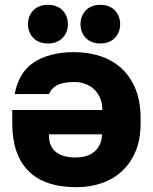

<svg xmlns="http://www.w3.org/2000/svg" viewBox="-20 -758 630 791"><path d="M285.3 -543.2Q234.2 -543.2 192.1 -532.3Q150 -521.5 118.7 -500.5Q87.3 -479.5 67.9 -446.6Q48.4 -413.6 40.5 -370.5H182.3Q190 -393 215 -406.6Q239.9 -420.2 285.4 -420.2Q308.5 -420.2 328.6 -413.3Q348.7 -406.5 364.9 -392.6Q381 -378.7 391.1 -357.3Q401.2 -335.9 401.8 -304.8H30.5V-249.5Q30.5 -121.4 96.7 -54.1Q162.8 13.2 295.6 13.2Q351.1 13.2 399.5 -3.7Q447.8 -20.5 483.2 -53.6Q518.5 -86.6 538.9 -135.2Q559.3 -183.8 559.3 -249.9V-269.9Q559.3 -339 538.7 -390.3Q518.1 -441.7 481.3 -475.7Q444.5 -509.7 394.4 -526.4Q344.2 -543.2 285.3 -543.2ZM400.2 -204.5Q399.5 -178.3 390.1 -160.3Q380.6 -142.2 365.5 -130.5Q350.3 -118.8 330.8 -114Q311.2 -109.2 290.1 -109.2Q267.8 -109.2 248 -114Q228.2 -118.8 213.2 -129.6Q198.2 -140.3 189.6 -158.3Q181 -176.3 181.7 -204.5ZM177.5 -578.8Q195.9 -578.8 211.3 -584.6Q226.8 -590.4 237.2 -601.1Q247.7 -611.7 253.7 -626.2Q259.7 -640.6 259.7 -658.5Q259.7 -676.4 253.7 -690.8Q247.7 -705.3 237.2 -716Q226.8 -726.6 211.3 -732.4Q195.8 -738.2 177.5 -738.2Q159.1 -738.2 143.7 -732.4Q128.2 -726.6 117.8 -716Q107.3 -705.3 101.3 -690.8Q95.3 -676.4 95.3 -658.5Q95.3 -640.6 101.3 -626.2Q107.3 -611.7 117.8 -601.1Q128.2 -590.4 143.7 -584.6Q159.2 -578.8 177.5 -578.8ZM393.1 -578.8Q411.2 -578.8 426.7 -584.6Q442.1 -590.4 452.6 -601.1Q463 -611.7 469 -626.2Q475 -640.6 475 -658.5Q475 -676.4 469 -690.8Q463 -705.3 452.6 -716Q442.1 -726.6 426.9 -732.4Q411.6 -738.2 393.5 -738.2Q375.5 -738.2 360 -732.4Q344.5 -726.6 334.1 -716Q323.6 -705.3 317.7 -690.8Q311.7 -676.4 311.7 -658.5Q311.7 -640.6 317.7 -626.2Q323.6 -611.7 334.1 -601.1Q344.5 -590.4 359.8 -584.6Q375.1 -578.8 393.1 -578.8Z"/></svg>

Font: Golos Text VF
Style: Regular
Weight: 400
Designer: A.Korolkova, Vitaly Kuzmin
Foundry: ParaType Ltd
Version: Version 2.005